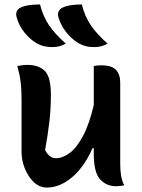

<svg xmlns="http://www.w3.org/2000/svg" viewBox="-20 -834 640 864"><path d="M160 -814Q174 -759 201.5 -719Q229 -679 276 -638Q250 -622 215 -622Q194 -622 176.5 -626.5Q159 -631 142 -641Q113 -659 89 -689Q65 -719 55 -756Q51 -769 54.5 -780.5Q58 -792 71 -799Q87 -807 109.5 -810.5Q132 -814 160 -814ZM348 -814Q362 -759 389.5 -719Q417 -679 464 -638Q438 -622 404 -622Q382 -622 365 -626.5Q348 -631 331 -641Q302 -659 278 -689Q254 -719 243 -756Q239 -769 243 -780.5Q247 -792 260 -799Q276 -807 298 -810.5Q320 -814 348 -814ZM103 -542Q154 -542 181.5 -515Q209 -488 209 -408Q209 -348 202.5 -289.5Q196 -231 183 -159Q202 -122 231 -122Q262 -122 293.5 -145.5Q325 -169 353 -221Q381 -273 402 -361V-537Q413 -539 419.5 -539.5Q426 -540 436 -540Q483 -540 502 -519.5Q521 -499 521 -462V-96Q521 -68 525 -43.5Q529 -19 539 0Q530 2 520.5 3Q511 4 502 4Q459 4 430.5 -27Q402 -58 402 -142V-167H396Q375 -117 343 -76.5Q311 -36 271.5 -13Q232 10 190 10Q158 10 132.5 -14Q107 -38 92 -75Q77 -112 77 -150V-389Q77 -433 73 -465Q69 -497 58 -537Q69 -539 80 -540.5Q91 -542 103 -542Z"/></svg>

Font: Recursive Sn Csl St SmB
Style: Regular
Weight: 600
Version: Version 1.079;hotconv 1.0.112;makeotfexe 2.5.65598; ttfautoh